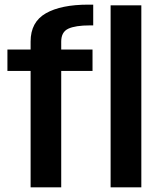

<svg xmlns="http://www.w3.org/2000/svg" viewBox="-20 -808 680 828"><path d="M112 0H244V-502H379V-594.5H244V-628.5Q244 -670 274.5 -684.2Q305 -698.5 368.5 -698.5H382V-788H361Q243 -788 177.5 -750.5Q112 -713 112 -629V-594.5H12V-502H112ZM457 0H589.5V-785H457Z"/></svg>

Font: Anybody SemiCondensed SemiBold
Style: Regular
Weight: 600
Width: 4
Version: Version 1.113;gftools[0.9.25]